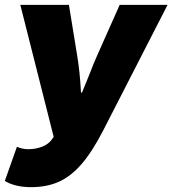

<svg xmlns="http://www.w3.org/2000/svg" viewBox="-53 -573 713 794"><path d="M-33 175 17 34Q40 44 64 44Q95 44 121.5 33.5Q148 23 162 3L169 -7L31 -553H232L266 -344Q277 -280 282 -190H286L313 -256Q339 -323 349 -344L442 -553H640L373 -32Q327 57 282.5 107.5Q238 158 188.5 179.5Q139 201 75 201Q42 201 13.5 194Q-15 187 -33 175Z"/></svg>

Font: Nebula Sans Black
Style: Regular
Weight: 900
Italic angle: -9°
Designer: Paul D. Hunt for Adobe (as Source Sans)
Foundry: Nebula Entertainment & Broadcasting LLC
Version: Version 1.010